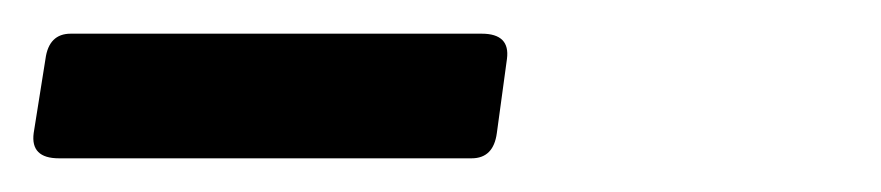

<svg xmlns="http://www.w3.org/2000/svg" viewBox="-298 -663 523 114"><path d="M-271 -628Q-269 -643 -256 -643H-12Q5 -643 3 -628L-3 -584Q-5 -569 -18 -569H-263Q-280 -569 -278 -584Z"/></svg>

Font: Alkatra SemiBold
Style: Regular
Weight: 600
Designer: Suman Bhandary
Version: Version 1.100;gftools[0.9.22]